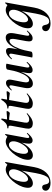

<svg xmlns="http://www.w3.org/2000/svg" viewBox="1016 -1550 787 2915"><g transform="rotate(-90 1409.5 -92.5)"><path d="M92 281Q34 281 0 257.5Q-34 234 -27 195Q-22 174 -7.5 164Q7 154 23 154Q43 154 52 165Q61 176 64.5 192Q68 208 72.5 223.5Q77 239 88 250Q99 261 123 261Q145 261 165.5 245.5Q186 230 204.5 185.5Q223 141 239 56L289 -229L310 -246Q286 -164 248 -106Q210 -48 167 -17.5Q124 13 83 13Q49 13 29.5 -11.5Q10 -36 18 -91Q25 -142 52.5 -195.5Q80 -249 120.5 -295.5Q161 -342 206.5 -370.5Q252 -399 294 -399Q314 -399 335 -391.5Q356 -384 371.5 -367.5Q387 -351 389 -324L329 -357Q346 -359 364.5 -373Q383 -387 396 -407Q398 -410 403.5 -408Q409 -406 408 -404L330 33Q308 151 245.5 216Q183 281 92 281ZM147 -60Q171 -60 195 -79Q219 -98 239.5 -128Q260 -158 274.5 -191.5Q289 -225 294 -253Q302 -298 288 -324Q274 -350 242 -350Q211 -350 184.5 -327Q158 -304 139 -264Q120 -224 111 -172Q101 -109 113 -84.5Q125 -60 147 -60Z M508 13Q474 13 454.5 -11.5Q435 -36 443 -91Q450 -142 477.5 -195.5Q505 -249 545.5 -295.5Q586 -342 631.5 -370.5Q677 -399 719 -399Q739 -399 760 -391.5Q781 -384 796.5 -367.5Q812 -351 814 -324L754 -357Q771 -359 789.5 -373Q808 -387 821 -407Q823 -410 828.5 -408Q834 -406 833 -404L775 -89Q766 -42 786 -42Q796 -42 810 -51.5Q824 -61 840 -77Q843 -80 847 -76Q851 -72 848 -69Q817 -32 789.5 -11.5Q762 9 736 9Q704 9 692.5 -14.5Q681 -38 689 -89L714 -229L735 -246Q711 -164 673 -106Q635 -48 592 -17.5Q549 13 508 13ZM572 -60Q596 -60 620 -79Q644 -98 664.5 -128Q685 -158 699.5 -191.5Q714 -225 719 -253Q727 -298 713 -324Q699 -350 669 -350Q641 -350 614 -327Q587 -304 566 -264Q545 -224 536 -172Q526 -109 538 -84.5Q550 -60 572 -60Z M995 12Q971 12 950 4Q929 -4 919 -27Q909 -50 917 -94L956 -306Q962 -339 956 -349Q950 -359 922 -359Q918 -359 918.5 -367Q919 -375 922 -375Q970 -375 1000.5 -402Q1031 -429 1049 -463Q1051 -467 1060 -465.5Q1069 -464 1068 -460L1006 -111Q1000 -76 1012 -59.5Q1024 -43 1055 -43Q1075 -43 1095.5 -52Q1116 -61 1139 -80Q1141 -82 1145.5 -78Q1150 -74 1147 -71Q1101 -27 1065.5 -7.5Q1030 12 995 12ZM1147 -337Q1146 -337 1127.5 -340Q1109 -343 1082.5 -346Q1056 -349 1028 -349L1030 -378Q1064 -378 1092 -380Q1120 -382 1141 -384Q1162 -386 1173 -386Q1178 -386 1179.5 -382Q1181 -378 1180 -374Q1179 -366 1168.5 -351.5Q1158 -337 1147 -337Z M1296 12Q1272 12 1251 4Q1230 -4 1220 -27Q1210 -50 1218 -94L1257 -306Q1263 -339 1257 -349Q1251 -359 1223 -359Q1219 -359 1219.5 -367Q1220 -375 1223 -375Q1271 -375 1301.5 -402Q1332 -429 1350 -463Q1352 -467 1361 -465.5Q1370 -464 1369 -460L1307 -111Q1301 -76 1313 -59.5Q1325 -43 1356 -43Q1376 -43 1396.5 -52Q1417 -61 1440 -80Q1442 -82 1446.5 -78Q1451 -74 1448 -71Q1402 -27 1366.5 -7.5Q1331 12 1296 12ZM1448 -337Q1447 -337 1428.5 -340Q1410 -343 1383.5 -346Q1357 -349 1329 -349L1331 -378Q1365 -378 1393 -380Q1421 -382 1442 -384Q1463 -386 1474 -386Q1479 -386 1480.5 -382Q1482 -378 1481 -374Q1480 -366 1469.5 -351.5Q1459 -337 1448 -337Z M1598 13Q1556 13 1538.5 -19.5Q1521 -52 1534 -119L1569 -297Q1574 -326 1569.5 -335Q1565 -344 1556 -344Q1546 -344 1533 -334Q1520 -324 1504 -309Q1500 -305 1496 -309Q1492 -313 1496 -317Q1528 -355 1554 -375Q1580 -395 1609 -395Q1639 -395 1651.5 -372Q1664 -349 1653 -297L1622 -138Q1612 -90 1620 -67Q1628 -44 1649 -44Q1678 -44 1708.5 -82Q1739 -120 1766 -193.5Q1793 -267 1811 -374L1829 -373Q1810 -255 1775 -168Q1740 -81 1695 -34Q1650 13 1598 13ZM1803 9Q1771 9 1761.5 -13.5Q1752 -36 1759 -77L1811 -374Q1816 -394 1867 -394Q1887 -394 1893.5 -391Q1900 -388 1900 -386Q1900 -382 1895 -360Q1890 -338 1885 -312L1844 -89Q1835 -40 1859 -40Q1869 -40 1883.5 -50Q1898 -60 1917 -80Q1920 -84 1924 -79.5Q1928 -75 1925 -71Q1889 -28 1860.5 -9.5Q1832 9 1803 9Z M2286 9Q2253 9 2243.5 -16Q2234 -41 2243 -89L2272 -248Q2290 -342 2245 -342Q2217 -342 2186 -304Q2155 -266 2128 -192.5Q2101 -119 2083 -12L2065 -13Q2085 -132 2119.5 -218.5Q2154 -305 2199.5 -352Q2245 -399 2296 -399Q2338 -399 2355 -367Q2372 -335 2360 -267L2327 -89Q2322 -61 2326.5 -51.5Q2331 -42 2340 -42Q2351 -42 2364 -52Q2377 -62 2393 -77Q2396 -81 2400 -77Q2404 -73 2401 -69Q2370 -32 2343 -11.5Q2316 9 2286 9ZM2027 8Q2008 8 2001 5.5Q1994 3 1994 0Q1994 -4 1999.5 -26Q2005 -48 2009 -74L2050 -297Q2059 -346 2035 -346Q2025 -346 2010.5 -336Q1996 -326 1977 -306Q1974 -302 1970 -306.5Q1966 -311 1969 -315Q2005 -358 2034 -376.5Q2063 -395 2091 -395Q2123 -395 2133 -372.5Q2143 -350 2135 -309L2083 -12Q2078 8 2027 8Z M2514 281Q2456 281 2422 257.5Q2388 234 2395 195Q2400 174 2414.5 164Q2429 154 2445 154Q2465 154 2474 165Q2483 176 2486.5 192Q2490 208 2494.5 223.5Q2499 239 2510 250Q2521 261 2545 261Q2567 261 2587.5 245.5Q2608 230 2626.5 185.5Q2645 141 2661 56L2711 -229L2732 -246Q2708 -164 2670 -106Q2632 -48 2589 -17.5Q2546 13 2505 13Q2471 13 2451.5 -11.5Q2432 -36 2440 -91Q2447 -142 2474.5 -195.5Q2502 -249 2542.5 -295.5Q2583 -342 2628.5 -370.5Q2674 -399 2716 -399Q2736 -399 2757 -391.5Q2778 -384 2793.5 -367.5Q2809 -351 2811 -324L2751 -357Q2768 -359 2786.5 -373Q2805 -387 2818 -407Q2820 -410 2825.5 -408Q2831 -406 2830 -404L2752 33Q2730 151 2667.5 216Q2605 281 2514 281ZM2569 -60Q2593 -60 2617 -79Q2641 -98 2661.5 -128Q2682 -158 2696.5 -191.5Q2711 -225 2716 -253Q2724 -298 2710 -324Q2696 -350 2664 -350Q2633 -350 2606.5 -327Q2580 -304 2561 -264Q2542 -224 2533 -172Q2523 -109 2535 -84.5Q2547 -60 2569 -60Z"/></g></svg>

Font: Cormorant Infant Light
Style: Bold Italic
Weight: 700
Italic angle: -10°
Version: Version 4.001